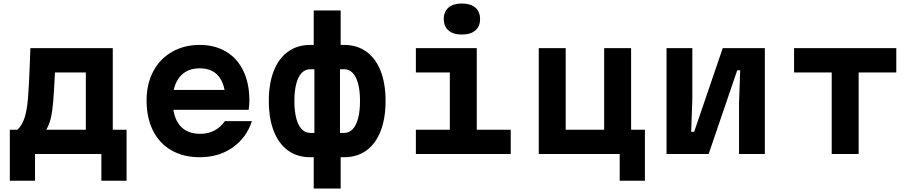

<svg xmlns="http://www.w3.org/2000/svg" viewBox="-20 -892 5290 1112"><path d="M36.9 -140.8H81.2Q108.2 -166.6 122.2 -209.6Q136.3 -252.5 142.1 -323.4Q148 -394.3 153 -531.7Q155 -572.4 156 -613.1H633.1V-140.8H713.1V154.6H567.1V0H182.9V154.6H36.9ZM477.1 -140.8V-472.3H298.4Q292.7 -358.2 287.9 -301Q283 -243.8 274 -206.7Q264.9 -169.6 248.2 -140.8Z M1333.7 -371.2 1285.5 -310.3Q1285.5 -400.7 1247.8 -448.5Q1210.1 -496.3 1136.7 -496.3Q1061.9 -496.3 1021.1 -446.7Q980.3 -397.1 980.3 -310.3Q980.3 -216.4 1020.8 -166.6Q1061.2 -116.9 1140.7 -116.9Q1185.8 -116.9 1221.8 -136Q1257.7 -155.1 1282.5 -190.6H1439Q1406.8 -92.7 1326.4 -37Q1246 18.6 1136.7 18.6Q1042.8 18.6 973.2 -21.2Q903.6 -61 866.3 -135.1Q829 -209.3 829 -310.3Q829 -405.9 867.6 -478.7Q906.2 -551.5 976.2 -591.6Q1046.1 -631.8 1136.7 -631.8Q1223.9 -631.8 1289 -593.1Q1354.1 -554.5 1389.2 -481.9Q1424.3 -409.2 1424.3 -310.9Q1424.3 -283.5 1420.3 -256.1H954.7V-371.2Z M1797 18.6H1777Q1702.3 18.6 1648.3 -20.2Q1594.3 -59.1 1565.6 -132.7Q1536.9 -206.3 1536.9 -307.6Q1536.9 -408.8 1565.6 -481.4Q1594.3 -554.1 1648.3 -592.9Q1702.3 -631.8 1777 -631.8H1797V-831.5H1953V-631.8H1973Q2047.7 -631.8 2101.7 -592.9Q2155.7 -554.1 2184.4 -481.4Q2213.1 -408.8 2213.1 -307.6Q2213.1 -206.3 2184.4 -132.7Q2155.7 -59.1 2101.7 -20.2Q2047.7 18.6 1973 18.6H1953V200H1797ZM1800.9 -122.2V-491H1777Q1747.8 -491 1727.1 -469.4Q1706.5 -447.9 1695.7 -406.6Q1685 -365.3 1685 -307.6Q1685 -248.8 1695.7 -207.4Q1706.5 -165.9 1727.1 -144.1Q1747.8 -122.2 1777 -122.2ZM2065 -307.6Q2065 -365.3 2054.3 -406.6Q2043.5 -447.9 2022.9 -469.4Q2002.2 -491 1973 -491H1949.1V-122.2H1973Q2002.2 -122.2 2022.9 -144.1Q2043.5 -165.9 2054.3 -207.4Q2065 -248.8 2065 -307.6Z M2741.3 -613.1V-140.8H2938V0H2388.6V-140.8H2585.3V-472.3H2388.6V-613.1ZM2550.2 -781.8Q2550.2 -824.4 2577.6 -848Q2605.1 -871.7 2655.3 -871.7Q2705.5 -871.7 2732.9 -848Q2760.4 -824.4 2760.4 -781.8Q2760.4 -739.2 2732.9 -715.6Q2705.5 -692 2655.3 -692Q2605.1 -692 2577.6 -715.6Q2550.2 -739.2 2550.2 -781.8Z M3569.1 0H3100.3V-613.1H3256.3V-140.8H3479.1V-613.1H3635.1V-140.8H3715.1V154.6H3569.1Z M3840.3 -613.1H3989.7V-316.2L3983.1 -128.5H4000.3L4165.8 -613.1H4409.7V0H4260.3V-296.9L4266.9 -484.7H4249.7L4084.2 0H3840.3Z M4797 -472.3H4579V-613.1H5171V-472.3H4953V0H4797Z"/></svg>

Font: Martian Mono Custom sWd Rg
Style: Regular
Weight: 400
Width: 6
Monospace: yes
Designer: Alex Havermale
Foundry: Evil Martians
Version: Version 1.000